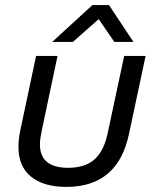

<svg xmlns="http://www.w3.org/2000/svg" viewBox="-20 -733 611 761"><path d="M102.5 -33.2Q53.2 -73.7 53.2 -149.9Q53.2 -182.1 60.1 -214.8L123 -511.2H208L146 -217.8Q138.2 -180.7 138.2 -161.1Q138.2 -67.9 250 -67.9Q317.4 -67.9 355 -101.6Q392.6 -135.7 407.2 -207L472.2 -511.2H557.1L491.2 -202.1Q447.3 7.8 243.2 7.8Q152.3 7.8 102.5 -33.2ZM346.2 -712.9H412.1L508.8 -566.9H433.1L371.1 -657.2L269 -566.9H187Z"/></svg>

Font: D-DIN Exp
Style: DINExp-Italic
Weight: 400
Width: 7
Italic angle: -12°
Designer: Charles Nix
Foundry: Datto Inc.
Version: Version 1.00